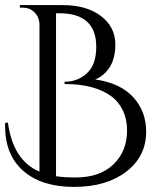

<svg xmlns="http://www.w3.org/2000/svg" viewBox="-20 -720 634 754"><path d="M395 -436Q377 -417 354 -408Q452 -394 503 -338.5Q554 -283 554 -203Q554 -106 476 -46Q398 14 271 14Q144 14 72 -48.5Q0 -111 0 -225Q0 -231 0 -237L11 -239Q31 -90 135 -46V-628Q133 -655 114.5 -672.5Q96 -690 70 -690H58V-700H226Q320 -700 376.5 -657Q433 -614 433 -544.5Q433 -475 395 -436ZM200 -668V-28Q233 -23 276 -23Q372 -23 425.5 -74.5Q479 -126 479 -208Q479 -252 462.5 -286Q446 -320 421 -339Q355 -390 235 -390Q234 -390 234 -390L233 -399Q234 -399 234 -399Q285 -399 321.5 -432.5Q358 -466 358 -536Q358 -668 213 -668Z"/></svg>

Font: Cinzel Decorative
Style: Regular
Weight: 400
Designer: Natanael Gama
Version: Version 1.002;PS 001.002;hotconv 1.0.56;makeotf.lib2.0.21325